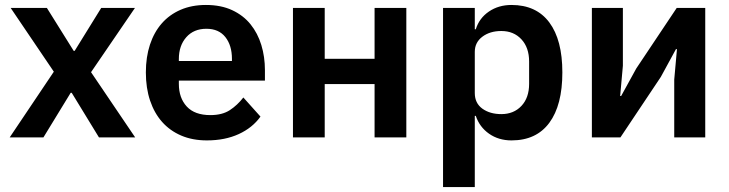

<svg xmlns="http://www.w3.org/2000/svg" viewBox="-20 -554 2937 774"><path d="M19 0 197 -265 23 -522H169L277 -349H281L388 -522H524L347 -263L525 0H379L269 -180H265L155 0Z M814 12Q756 12 710.5 -7.5Q665 -27 633.5 -62.5Q602 -98 585 -148.5Q568 -199 568 -262Q568 -324 584.5 -374Q601 -424 632 -459.5Q663 -495 708 -514.5Q753 -534 810 -534Q871 -534 916 -513Q961 -492 990 -456Q1019 -420 1033.5 -372.5Q1048 -325 1048 -271V-229H701V-216Q701 -159 733 -124.5Q765 -90 828 -90Q876 -90 906.5 -110Q937 -130 961 -161L1030 -84Q998 -39 942.5 -13.5Q887 12 814 12ZM812 -438Q761 -438 731 -404Q701 -370 701 -316V-308H915V-317Q915 -371 888.5 -404.5Q862 -438 812 -438Z M1161 -522H1289V-317H1490V-522H1618V0H1490V-215H1289V0H1161Z M1766 -522H1894V-436H1898Q1912 -481 1951 -507.5Q1990 -534 2042 -534Q2142 -534 2194.5 -463.5Q2247 -393 2247 -262Q2247 -130 2194.5 -59Q2142 12 2042 12Q1990 12 1951.5 -15Q1913 -42 1898 -87H1894V200H1766ZM2001 -94Q2051 -94 2082 -127Q2113 -160 2113 -216V-306Q2113 -362 2082 -395.5Q2051 -429 2001 -429Q1955 -429 1924.5 -406Q1894 -383 1894 -345V-179Q1894 -138 1924.5 -116Q1955 -94 2001 -94Z M2366 -522H2491V-289L2480 -167H2484L2545 -278L2708 -522H2823V0H2698V-233L2709 -356H2705L2644 -244L2481 0H2366Z"/></svg>

Font: IBMPlexSans-SemiBold
Style: Regular
Weight: 600
Designer: Mike Abbink, Paul van der Laan, Pieter van Rosmalen
Foundry: Bold Monday
Version: Version 3.1